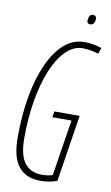

<svg xmlns="http://www.w3.org/2000/svg" viewBox="-95 -899 556 958"><g transform="rotate(10 183.0 -420.5)"><path d="M180 10Q108 10 70 -36.5Q32 -83 32 -184Q32 -297 49 -392.5Q66 -488 98.5 -559.5Q131 -631 176 -670.5Q221 -710 278 -710Q303 -710 326 -705.5Q349 -701 366 -695L355 -665Q334 -671 315 -674.5Q296 -678 275 -678Q229 -678 190.5 -640Q152 -602 124 -535Q96 -468 80.5 -378.5Q65 -289 65 -186Q65 -99 95.5 -60Q126 -21 183 -21Q215 -21 237 -29L282 -313H185L190 -343H318L265 -5Q249 2 226.5 6Q204 10 180 10ZM290 -802Q274 -802 274 -817Q274 -830 279 -840.5Q284 -851 297 -851Q314 -851 314 -834Q314 -822 308.5 -812Q303 -802 290 -802Z"/></g></svg>

Font: Georama Condensed ExtraLight
Style: Italic
Weight: 200
Width: 3
Italic angle: -9°
Designer: Jean-Baptiste Levee
Foundry: Production Type
Version: Version 1.000